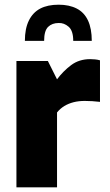

<svg xmlns="http://www.w3.org/2000/svg" viewBox="-20 -798 467 818"><path d="M50 0V-538H184L223 -460Q249 -495 283 -520.5Q317 -546 364 -546Q373 -546 384.5 -545Q396 -544 406 -541V-364Q390 -366 373 -367Q356 -368 341 -368Q315 -368 293.5 -362.5Q272 -357 254.5 -346.5Q237 -336 223 -319V0ZM230 -778Q275 -778 307 -761.5Q339 -745 355 -710.5Q371 -676 371 -624H292Q292 -667 272.5 -684Q253 -701 230 -700Q202 -700 185 -683.5Q168 -667 168 -624H86Q86 -676 103 -710.5Q120 -745 151.5 -761.5Q183 -778 230 -778Z"/></svg>

Font: Exo Thin ExtraBold
Style: Regular
Weight: 800
Version: Version 2.000